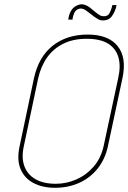

<svg xmlns="http://www.w3.org/2000/svg" viewBox="-20 -880 608 911"><path d="M513 -856 511 -847Q507 -831 499 -816.5Q491 -802 471 -803Q462 -803 455 -807Q448 -811 441 -816Q433 -822 425.5 -828.5Q418 -835 409 -842Q396 -853 379.5 -858Q363 -863 343 -853Q332 -848 324 -838.5Q316 -829 311.5 -817.5Q307 -806 305 -795L304 -787H324L325 -795Q327 -806 332 -817.5Q337 -829 347 -835Q358 -841 368.5 -839Q379 -837 386 -832Q396 -825 406.5 -816.5Q417 -808 428 -800Q438 -793 447 -788Q456 -783 468 -783Q497 -783 511.5 -804Q526 -825 531 -847L533 -856ZM141 -508 73 -186Q59 -121 78 -77Q97 -33 140 -11Q183 11 241 11Q304 11 356 -12.5Q408 -36 443.5 -80.5Q479 -125 492 -186L561 -509Q582 -607 538 -661.5Q494 -716 396 -716Q297 -716 230 -663Q163 -610 141 -508ZM93 -186 161 -508Q174 -566 204 -608Q234 -650 281 -673Q328 -696 391 -696Q455 -696 492 -673.5Q529 -651 541.5 -609.5Q554 -568 541 -510L472 -188Q459 -129 424 -89Q389 -49 342 -28.5Q295 -8 245 -8Q186 -8 148 -30Q110 -52 95.5 -92Q81 -132 93 -186Z"/></svg>

Font: Advent Pro Thin
Style: Italic
Weight: 250
Italic angle: -12°
Version: Version 3.000